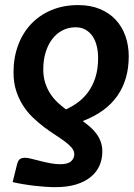

<svg xmlns="http://www.w3.org/2000/svg" viewBox="-20 -748 539 774"><path d="M49 -86.5 31 -14C43.3 -11 57 -8.2 72 -5.8C87 -3.2 102.2 -1.1 117.8 0.8C133.2 2.6 148.3 4 163 5C177.7 6 191 6.5 203 6.5C234.7 6.5 262.3 2.9 286 -4.2C309.7 -11.4 329.4 -21.4 345.2 -34.2C361.1 -47.1 372.9 -62.2 380.8 -79.8C388.6 -97.2 392.5 -116.3 392.5 -137C392.5 -151.3 390.4 -164.3 386.2 -176C382.1 -187.7 376.4 -198.4 369.2 -208.2C362.1 -218.1 353.8 -227.2 344.2 -235.5C334.8 -243.8 324.5 -252 313.5 -260C376.2 -284 422.8 -317.9 453.2 -361.8C483.8 -405.6 499 -458.7 499 -521C499 -550.3 494.5 -577.7 485.5 -603C476.5 -628.3 463.4 -650.2 446.2 -668.5C429.1 -686.8 407.8 -701.2 382.5 -711.8C357.2 -722.2 328.2 -727.5 295.5 -727.5C255.5 -727.5 219.4 -720.8 187.2 -707.2C155.1 -693.8 127.7 -674.9 105 -650.8C82.3 -626.6 64.9 -598 52.8 -565C40.6 -532 34.5 -496 34.5 -457C34.5 -429.3 38 -404.5 45 -382.5C52 -360.5 61.2 -340.6 72.8 -322.8C84.2 -304.9 97.3 -288.9 112 -274.8C126.7 -260.6 141.7 -247.8 157 -236.2C172.3 -224.8 187.3 -214.2 202 -204.8C216.7 -195.2 229.8 -186.2 241.2 -177.8C252.8 -169.2 262 -160.8 269 -152.5C276 -144.2 279.5 -135.3 279.5 -126C279.5 -115 275.2 -105.6 266.5 -97.8C257.8 -89.9 243.2 -86 222.5 -86C210.2 -86 196.9 -87.3 182.8 -90C168.6 -92.7 155 -95.7 142 -99C129 -102.3 117.2 -105.3 106.5 -108C95.8 -110.7 87.8 -112 82.5 -112C72.8 -112 65.5 -110.2 60.5 -106.8C55.5 -103.2 51.7 -96.5 49 -86.5ZM154.5 -468.5C154.5 -494.5 157.8 -517.9 164.5 -538.8C171.2 -559.6 180.2 -577.3 191.8 -592C203.2 -606.7 216.9 -618 232.8 -626C248.6 -634 265.7 -638 284 -638C300 -638 313.8 -634.7 325.2 -628C336.8 -621.3 346.2 -612.3 353.8 -601C361.2 -589.7 366.8 -576.5 370.2 -561.5C373.8 -546.5 375.5 -530.7 375.5 -514C375.5 -484.3 371.8 -458.2 364.5 -435.5C357.2 -412.8 347.4 -393.2 335.2 -376.8C323.1 -360.2 309.2 -346.3 293.8 -335C278.2 -323.7 262.3 -314.3 246 -307C233.7 -316 222 -325.8 211 -336.2C200 -346.8 190.3 -358.5 182 -371.5C173.7 -384.5 167 -398.9 162 -414.8C157 -430.6 154.5 -448.5 154.5 -468.5Z"/></svg>

Font: Lato
Style: Bold Italic
Weight: 700
Italic angle: -7°
Designer: Lukasz Dziedzic
Foundry: tyPoland Lukasz Dziedzic
Version: Version 2.007; 2014-02-27